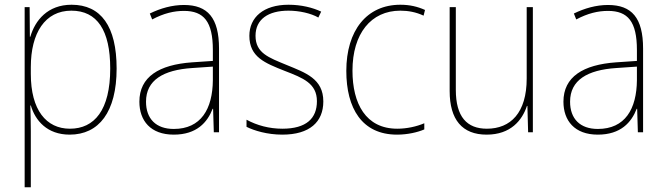

<svg xmlns="http://www.w3.org/2000/svg" viewBox="-20 -558 2811 810"><path d="M282 -538C181 -538 128 -472 108 -403H106L105 -528H84V232H110V-4C110 -42 109 -80 108 -113H110C129 -49 179 10 274 10C397 10 472 -85 472 -269C472 -447 406 -538 282 -538ZM281 -513C390 -513 445 -430 445 -269C445 -93 378 -15 275 -15C175 -15 110 -94 110 -246V-275C110 -419 170 -513 281 -513Z M756 -537C706 -537 657 -523 612 -501L622 -476C671 -502 714 -512 756 -512C840 -512 878 -467 878 -347V-301L790 -295C651 -285 568 -234 568 -129C568 -49 615 10 713 10C810 10 855 -42 877 -99H879L882 0H904V-353C904 -483 856 -537 756 -537ZM791 -271 878 -277V-220C877 -98 828 -14 713 -14C638 -14 596 -57 596 -129C596 -220 669 -263 791 -271Z M1344 -130C1344 -226 1269 -251 1189 -284C1114 -315 1058 -334 1058 -407C1058 -477 1112 -513 1197 -513C1242 -513 1292 -502 1323 -484L1335 -509C1299 -526 1251 -538 1197 -538C1092 -538 1032 -485 1032 -407C1032 -317 1098 -292 1181 -259C1259 -229 1317 -206 1317 -131C1317 -59 1273 -15 1171 -15C1116 -15 1064 -29 1020 -53V-23C1052 -7 1107 10 1171 10C1287 10 1344 -44 1344 -130Z M1655 10C1700 10 1742 0 1770 -12V-38C1737 -24 1696 -15 1656 -15C1523 -15 1467 -121 1467 -260C1467 -416 1545 -513 1669 -513C1702 -513 1735 -507 1767 -492L1773 -516C1742 -530 1709 -538 1669 -538C1527 -538 1441 -429 1441 -259C1441 -101 1507 10 1655 10Z M2228 -528H2202V-227C2202 -82 2134 -15 2034 -15C1950 -15 1903 -65 1903 -179V-528H1877V-174C1877 -53 1930 10 2033 10C2135 10 2183 -51 2203 -111H2205L2208 0H2228Z M2545 -537C2495 -537 2446 -523 2401 -501L2411 -476C2460 -502 2503 -512 2545 -512C2629 -512 2667 -467 2667 -347V-301L2579 -295C2440 -285 2357 -234 2357 -129C2357 -49 2404 10 2502 10C2599 10 2644 -42 2666 -99H2668L2671 0H2693V-353C2693 -483 2645 -537 2545 -537ZM2580 -271 2667 -277V-220C2666 -98 2617 -14 2502 -14C2427 -14 2385 -57 2385 -129C2385 -220 2458 -263 2580 -271Z"/></svg>

Font: Noto Sans Thai Looped SemiCondensed Thin
Style: Regular
Weight: 100
Width: 4
Designer: Sasikarn Vongin, Ben Mitchell
Foundry: The Fontpad Ltd
Version: Version 1.001